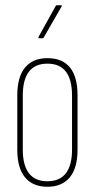

<svg xmlns="http://www.w3.org/2000/svg" viewBox="-20 -707 362 733"><path d="M161 6Q105 6 75.5 -30Q46 -66 46 -135V-343Q46 -413 75.5 -449Q105 -485 161 -485Q218 -485 247 -449.5Q276 -414 276 -343V-135Q276 -66 246.5 -30Q217 6 161 6ZM161 -15Q208 -15 231.5 -45.5Q255 -76 255 -136V-342Q255 -403 231.5 -433.5Q208 -464 161 -464Q114 -464 90.5 -433.5Q67 -403 67 -342V-136Q67 -76 90.5 -45.5Q114 -15 161 -15ZM129 -561Q128 -561 127 -562.5Q126 -564 127 -566L192 -683Q194 -687 196 -687H212Q215 -687 216 -685.5Q217 -684 215 -682L147 -564Q146 -561 142 -561Z"/></svg>

Font: Sofia Sans Extra Condensed Thin
Style: Regular
Weight: 250
Version: Version 4.100